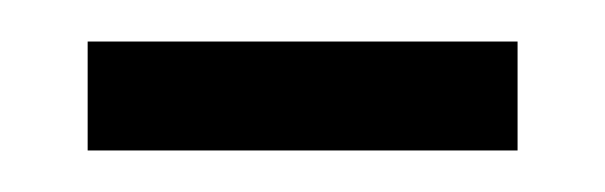

<svg xmlns="http://www.w3.org/2000/svg" viewBox="-20 -264 290 92"><path d="M22 -191.9V-244.1H228V-191.9Z"/></svg>

Font: Unna Light
Style: Regular
Weight: 300
Designer: Jorge de Buen Unna
Foundry: Omnibus-Type
Version: Version 2.007;PS 002.007;hotconv 1.0.88;makeotf.lib2.5.64775